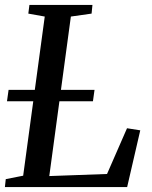

<svg xmlns="http://www.w3.org/2000/svg" viewBox="-25 -763 620 783"><path d="M-5 0 -1.5 -32.5 69.5 -46.5 157.5 -695.5 90.5 -707.5 95 -743H352L348.5 -707.5L264 -695.5L176 -45L411.5 -53.5L493 -240L547 -231.5L493.5 0ZM3.5 -350 10 -396.5H360.5L354 -350Z"/></svg>

Font: Merriweather 60pt
Style: Italic
Weight: 400
Italic angle: -7.8°
Version: Version 2.101